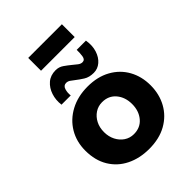

<svg xmlns="http://www.w3.org/2000/svg" viewBox="-229 -904 1028 1028"><g transform="rotate(-45 285.5 -389.5)"><path d="M38 -224Q38 -291 69.5 -344Q101 -397 158 -427.5Q215 -458 289 -458Q364 -458 419 -427.5Q474 -397 503.5 -344Q533 -291 533 -224Q533 -157 503.5 -103.5Q474 -50 419 -19Q364 12 287 12Q215 12 158.5 -16Q102 -44 70 -97Q38 -150 38 -224ZM179 -223Q179 -189 193 -161.5Q207 -134 231 -118Q255 -102 285 -102Q334 -102 363 -136.5Q392 -171 392 -223Q392 -275 363 -309.5Q334 -344 285 -344Q255 -344 231 -328Q207 -312 193 -285Q179 -258 179 -223ZM365 -486Q331 -486 308 -500.5Q285 -515 266 -530Q255 -539 244.5 -546Q234 -553 222 -553Q202 -553 195.5 -531.5Q189 -510 192 -488H122Q117 -527 128.5 -562Q140 -597 165.5 -619Q191 -641 230 -641Q255 -641 275 -627Q295 -613 312 -599Q326 -587 338 -578Q350 -569 362 -569Q381 -569 384.5 -591.5Q388 -614 387 -638H457Q464 -595 453 -560.5Q442 -526 418.5 -506Q395 -486 365 -486ZM173 -791H428V-694H173Z"/></g></svg>

Font: Reem Kufi Fun
Style: Bold
Weight: 700
Designer: Khaled Hosny
Version: Version 1.005